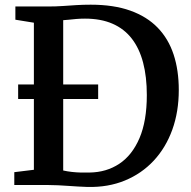

<svg xmlns="http://www.w3.org/2000/svg" viewBox="-20 -770 796 799"><path d="M344 8Q325 7.5 304.5 6.2Q284 5 263 3.5Q242 2 221.5 1Q201 0 182.5 0H39.5V-53.5L121 -63.5V-675.5L44 -688V-743H181.5Q213 -743 241.5 -745Q270 -747 298.5 -748.8Q327 -750.5 357.5 -750.5Q453 -750.5 522.2 -725.8Q591.5 -701 636.2 -654.8Q681 -608.5 702.5 -543Q724 -477.5 724 -395.5Q724 -305 697 -230.2Q670 -155.5 619.8 -101.5Q569.5 -47.5 499.8 -18.8Q430 10 344 8ZM353 -52Q423 -53 476.5 -88.5Q530 -124 560.5 -195.2Q591 -266.5 591 -374.5Q591 -450.5 575.5 -509.5Q560 -568.5 528.5 -609.2Q497 -650 448.5 -671.2Q400 -692.5 333.5 -692.5Q314 -692.5 297.2 -691Q280.5 -689.5 267 -688Q253.5 -686.5 243 -686V-60.5Q261 -56.5 279.2 -54.5Q297.5 -52.5 315.5 -52Q333.5 -51.5 353 -52ZM55.5 -358V-418.5H388.5V-358Z"/></svg>

Font: Merriweather SemiBold
Style: Regular
Weight: 600
Version: Version 2.100